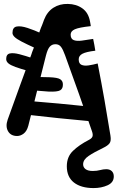

<svg xmlns="http://www.w3.org/2000/svg" viewBox="-20 -707 605 977"><path d="M19 -98Q48.5 -179 78.5 -262.8Q108.5 -346.5 140 -431Q141.5 -436 143.2 -441Q145 -446 147 -451Q149 -456 151 -461Q152.5 -465 154 -469.2Q155.5 -473.5 157 -477.8Q158.5 -482 160 -486Q164 -496 167.5 -505.2Q171 -514.5 174 -524Q175.5 -528.5 177 -533Q178.5 -537.5 180 -542Q181.5 -546.5 183 -551Q185.5 -558 188.2 -565.2Q191 -572.5 194 -579Q196.5 -586 199.2 -592.8Q202 -599.5 204 -606Q220 -647.5 252 -667.8Q284 -688 325 -687Q368 -686.5 399 -664.5Q430 -642.5 438 -598Q439 -592 440.2 -586Q441.5 -580 442 -574Q382 -567.5 360.8 -558Q339.5 -548.5 339.5 -531Q339.5 -509.5 354.5 -503.2Q369.5 -497 395.5 -500.2Q421.5 -503.5 454 -509Q457 -494 460 -479Q463 -464 465 -449Q418.5 -443.5 399.5 -433.5Q380.5 -423.5 380.5 -405Q380.5 -383.5 394.5 -377.2Q408.5 -371 430.8 -374.2Q453 -377.5 477 -384Q496.5 -284.5 511.8 -197.2Q527 -110 542 -17Q546.5 10.5 537.2 22.5Q528 34.5 506 45Q458 68 430.5 86.8Q403 105.5 403 129Q403 144.5 415.5 153.8Q428 163 452 163Q473 163 489.2 158.5Q505.5 154 521 154Q538.5 154 548.8 163.8Q559 173.5 559 191Q559 221.5 527.5 235.8Q496 250 456 250Q392.5 250 356.2 221.8Q320 193.5 320 139Q320 91 351.2 60.8Q382.5 30.5 432 5Q447 -2.5 450.5 -12.2Q454 -22 448 -39Q414.5 -136 381.5 -229.8Q348.5 -323.5 311 -426Q300.5 -455.5 290.2 -468.8Q280 -482 262 -482Q245 -482 233.8 -470Q222.5 -458 214 -425Q191 -336 168.5 -244Q146 -152 124 -67Q116.5 -39.5 100.5 -27.2Q84.5 -15 67 -15Q35 -15 21 -39.2Q7 -63.5 19 -98ZM120 -251 139 -314Q162.5 -315 185.2 -315Q208 -315 231 -314Q272.5 -312.5 286 -304Q299.5 -295.5 300 -279Q301 -256 286.2 -247.5Q271.5 -239 227 -241Q200 -242.5 173.2 -245.2Q146.5 -248 120 -251ZM130 -122Q107 -124.5 93.2 -134Q79.5 -143.5 79.5 -159Q79.5 -182.5 97.5 -188.5Q115.5 -194.5 141 -192Q206.5 -187 278.2 -180.2Q350 -173.5 421 -166L441 -90Q357 -97.5 277.2 -105.8Q197.5 -114 130 -122ZM162 -461Q115.5 -482 89.8 -495.5Q64 -509 53.8 -519.2Q43.5 -529.5 43.5 -539.5Q43.5 -568 64.8 -572Q86 -576 120.2 -564.8Q154.5 -553.5 193 -536ZM127 -345Q84 -357 58.5 -366.2Q33 -375.5 22.2 -385Q11.5 -394.5 11.5 -406.5Q11.5 -431 30 -435Q48.5 -439 79 -431Q109.5 -423 145 -411ZM408 -246 393 -321Q432 -328 448 -322Q464 -316 464 -277Q464 -258.5 450 -253.2Q436 -248 408 -246ZM444 -86 429 -166Q469 -174.5 484.8 -166.5Q500.5 -158.5 500.5 -118Q500 -98 486 -92.5Q472 -87 444 -86Z"/></svg>

Font: Kablammo
Style: Regular
Weight: 400
Designer: Travis Kochel, Lizy Gershenzon, Daria Petrova, Ethan Cohen
Foundry: Vectro Type Foundry
Version: Version 1.002